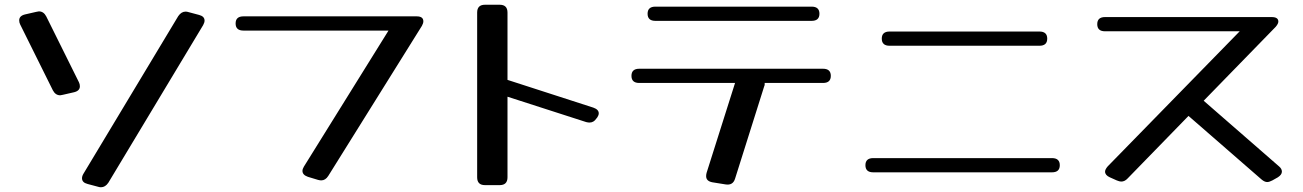

<svg xmlns="http://www.w3.org/2000/svg" viewBox="-20 -739 5498 810"><path d="M313 -392Q317 -384 317 -375Q317 -356 293 -350L245 -339Q237 -337 234 -337Q214 -337 203 -358L65 -636Q61 -644 61 -653Q61 -672 85 -678L133 -689Q141 -691 144 -691Q164 -691 175 -670ZM437 32Q424 51 406 51Q403 51 400 50.5Q397 50 394 49L349 37Q326 31 326 13Q326 4 332 -6L732 -671Q745 -690 763 -690Q766 -690 769 -689.5Q772 -689 775 -688L820 -676Q843 -670 843 -652Q843 -644 837 -633Z M1365 3Q1353 22 1335 22Q1330 22 1322 20L1279 7Q1256 -1 1256 -18Q1256 -26 1262 -36L1619 -610H1007Q974 -610 974 -640Q974 -670 1007 -670H1738Q1766 -670 1766 -649Q1766 -641 1760 -630Z M2121 9Q2121 42 2088 42H2026Q1993 42 1993 9V-686Q1993 -719 2026 -719H2088Q2121 -719 2121 -686V-402L2483 -285Q2506 -277 2506 -261Q2506 -253 2500 -244L2496 -239Q2485 -222 2467 -222Q2464 -222 2460.5 -222.5Q2457 -223 2453 -224L2121 -331Z M3404 -711Q3437 -711 3437 -681Q3437 -651 3404 -651H2745Q2712 -651 2712 -681Q2712 -711 2745 -711ZM3081 15Q3072 44 3041 39L2985 30Q2959 25 2959 4Q2959 0 2959.5 -3Q2960 -6 2961 -10L3081 -389H2677Q2644 -389 2644 -419Q2644 -449 2677 -449H3452Q3485 -449 3485 -419Q3485 -389 3452 -389H3206Q3206 -385 3206 -382Q3206 -379 3204 -375Z M4365 -606Q4398 -606 4398 -576Q4398 -546 4365 -546H3733Q3700 -546 3700 -576Q3700 -606 3733 -606ZM4418 -72Q4451 -72 4451 -42Q4451 -12 4418 -12H3664Q3631 -12 3631 -42Q3631 -72 3664 -72Z M4737 14Q4725 27 4710 27Q4703 27 4691 22L4662 9Q4642 0 4642 -15Q4642 -24 4653 -37L5210 -607H4642Q4609 -607 4609 -637Q4609 -667 4642 -667H5345Q5373 -667 5373 -648Q5373 -639 5362 -626L5058 -314L5376 -37Q5388 -27 5388 -15Q5388 -2 5371 9L5348 22Q5342 25 5336.5 27Q5331 29 5326 29Q5315 29 5302 18L4994 -250Z"/></svg>

Font: Yusei Magic
Style: Regular
Weight: 400
Designer: Tanukizamurai
Foundry: Yusei Magic Project
Version: Version 1.200